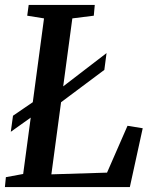

<svg xmlns="http://www.w3.org/2000/svg" viewBox="-20 -763 629 783"><path d="M0 0 4 -40.5 74.5 -53.5 159.5 -688 91 -699 97 -743H366.5L362.5 -699L275 -688L189.5 -52L416.5 -59L500 -250L562 -240L509.5 0ZM24 -225.5 33 -291 148.5 -370 188.5 -373 414.5 -546.5 405.5 -478 195.5 -321 154.5 -318.5Z"/></svg>

Font: Merriweather 24pt Medium
Style: Italic
Weight: 500
Italic angle: -7.8°
Version: Version 2.101